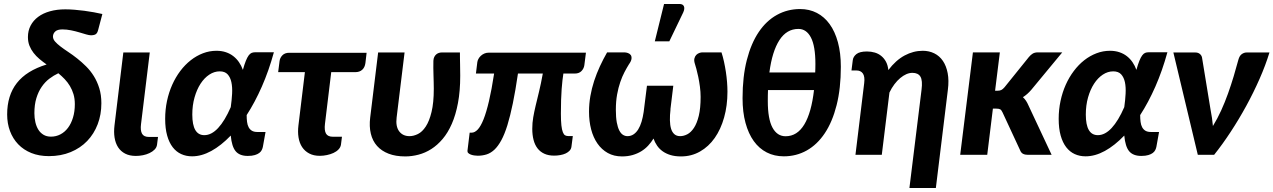

<svg xmlns="http://www.w3.org/2000/svg" viewBox="-20 -779 6407 966"><path d="M474 -629Q470 -612.5 461.8 -607Q453.5 -601.5 437.5 -601.5Q428.5 -601.5 413.2 -606Q398 -610.5 378.8 -616.2Q359.5 -622 337.5 -626.5Q315.5 -631 294 -631Q268.5 -631 257.5 -620.2Q246.5 -609.5 246.5 -595Q246.5 -582 257 -570Q267.5 -558 284.5 -545Q301.5 -532 323.5 -517.5Q345.5 -503 368.2 -485Q391 -467 413 -445.2Q435 -423.5 452 -396.2Q469 -369 479.5 -335.2Q490 -301.5 490 -259.5Q490 -202.5 471.5 -154Q453 -105.5 418.8 -69.8Q384.5 -34 335.5 -13.8Q286.5 6.5 226 6.5Q176.5 6.5 137.5 -9.2Q98.5 -25 71.5 -53.2Q44.5 -81.5 30.2 -119.8Q16 -158 16 -203Q16 -299 64.8 -361.2Q113.5 -423.5 214.5 -454.5Q195.5 -468 178.5 -482.2Q161.5 -496.5 148.8 -513Q136 -529.5 128.2 -549Q120.5 -568.5 120.5 -592.5Q120.5 -624.5 134 -650.2Q147.5 -676 172 -694.2Q196.5 -712.5 231.2 -722.2Q266 -732 308.5 -732Q330 -732 354.8 -730Q379.5 -728 404.2 -724.8Q429 -721.5 452.5 -717.2Q476 -713 495 -708.5ZM356.5 -255Q356.5 -282.5 349.8 -305Q343 -327.5 331.8 -346.2Q320.5 -365 305.5 -380.8Q290.5 -396.5 273.5 -410.5Q250 -399.5 228.2 -383Q206.5 -366.5 189.8 -342.2Q173 -318 163 -285.2Q153 -252.5 153 -209.5Q153 -185.5 158 -164Q163 -142.5 173 -126.5Q183 -110.5 198.8 -101Q214.5 -91.5 236.5 -91.5Q262 -91.5 284 -103Q306 -114.5 322 -135.8Q338 -157 347.2 -187.2Q356.5 -217.5 356.5 -255Z M600.5 -515H733.5L689.5 -154.5Q685.5 -123 694.5 -106.5Q703.5 -90 729.5 -90H775L770 -50.5Q768 -37 757.8 -26.5Q747.5 -16 732.2 -8.8Q717 -1.5 699 2Q681 5.5 663.5 5.5Q632 5.5 609.8 -6Q587.5 -17.5 574.2 -38Q561 -58.5 556.5 -86.5Q552 -114.5 556 -147.5Z M1302.5 -40Q1301 -32.5 1297 -24.2Q1293 -16 1284.5 -9.5Q1276 -3 1262 1.2Q1248 5.5 1226.5 5.5Q1185.5 5.5 1165.8 -18Q1146 -41.5 1141 -97Q1092.5 -46.5 1043.2 -19.5Q994 7.5 946.5 7.5Q916.5 7.5 891.8 -3.8Q867 -15 849 -38.2Q831 -61.5 821 -97Q811 -132.5 811 -181Q811 -227.5 820.2 -271Q829.5 -314.5 846.5 -352.5Q863.5 -390.5 887.2 -422Q911 -453.5 939.8 -476Q968.5 -498.5 1001.2 -511Q1034 -523.5 1069 -523.5Q1095.5 -523.5 1116.8 -516.2Q1138 -509 1154.2 -496.2Q1170.5 -483.5 1182.5 -466Q1194.5 -448.5 1202 -427.5Q1210 -456 1217 -473.2Q1224 -490.5 1231 -500Q1238 -509.5 1245.8 -512.8Q1253.5 -516 1263.5 -516H1358Q1332.5 -423 1297.5 -343.5Q1262.5 -264 1221 -200Q1221 -181.5 1223 -165.8Q1225 -150 1231 -138.8Q1237 -127.5 1247.5 -121.2Q1258 -115 1274.5 -115H1316ZM1008 -99Q1044 -99 1077.5 -135Q1111 -171 1141 -240Q1146 -275 1147.8 -307.8Q1149.5 -340.5 1144.2 -365.2Q1139 -390 1125.2 -405Q1111.5 -420 1085.5 -420Q1058 -420 1033 -403.5Q1008 -387 989 -357.8Q970 -328.5 958.8 -288.8Q947.5 -249 947.5 -202.5Q947.5 -99 1008 -99Z M1386.5 -471.5Q1388.5 -488 1400.8 -500.8Q1413 -513.5 1435.5 -513.5H1824.5L1818.5 -462Q1815.5 -439.5 1802.2 -427.8Q1789 -416 1767.5 -416H1646.5L1615 -156Q1611 -123.5 1620 -107.2Q1629 -91 1655 -91H1700.5L1695.5 -51.5Q1693.5 -38 1683.2 -27.2Q1673 -16.5 1657.8 -9.5Q1642.5 -2.5 1624.5 1.2Q1606.5 5 1589 5Q1558 5 1535.8 -6.8Q1513.5 -18.5 1500 -39Q1486.5 -59.5 1482 -87.5Q1477.5 -115.5 1481.5 -148L1514 -416H1379.5Z M2015.5 -515 1975.5 -187.5Q1970 -143 1988.2 -118.5Q2006.5 -94 2040.5 -94Q2061 -94 2082.8 -104.8Q2104.5 -115.5 2122.2 -142.5Q2140 -169.5 2151.2 -215.8Q2162.5 -262 2162.5 -332.5Q2162.5 -347.5 2162 -365Q2161.5 -382.5 2161 -400.8Q2160.5 -419 2160.2 -437.5Q2160 -456 2160.5 -473Q2161 -484.5 2165 -492.5Q2169 -500.5 2175 -505.5Q2181 -510.5 2188.2 -512.8Q2195.5 -515 2202 -515H2294Q2294 -502.5 2294.2 -486Q2294.5 -469.5 2294.8 -453Q2295 -436.5 2295.2 -421.8Q2295.5 -407 2295.5 -397.5Q2295.5 -321 2284.2 -261Q2273 -201 2253.2 -156Q2233.5 -111 2207 -79.8Q2180.5 -48.5 2149.8 -29Q2119 -9.5 2085.5 -0.8Q2052 8 2019 8Q1970.5 8 1935 -5.8Q1899.5 -19.5 1877 -44.8Q1854.5 -70 1845.8 -106.2Q1837 -142.5 1842.5 -187.5L1882.5 -515Z M2928 -514 2920 -451Q2917.5 -433.5 2905.2 -421.2Q2893 -409 2872.5 -409H2814.5Q2812 -393.5 2809.8 -374.2Q2807.5 -355 2805.8 -330.8Q2804 -306.5 2803 -276Q2802 -245.5 2802 -207.5Q2802 -170.5 2804.5 -148.2Q2807 -126 2811.8 -114Q2816.5 -102 2823.2 -98.2Q2830 -94.5 2838.5 -94.5H2862L2855 -40.5Q2853.5 -29.5 2846 -21.2Q2838.5 -13 2826.5 -7.2Q2814.5 -1.5 2799.2 1.2Q2784 4 2768 4Q2739.5 4 2718.8 -5.5Q2698 -15 2684.5 -32.5Q2671 -50 2664.5 -75Q2658 -100 2658 -131Q2658 -161 2662.8 -188.5Q2667.5 -216 2675 -247.5Q2682.5 -279 2692 -317.8Q2701.5 -356.5 2711 -409H2586Q2573.5 -323 2560.2 -259Q2547 -195 2532.8 -149Q2518.5 -103 2502.2 -73.2Q2486 -43.5 2467.8 -26.2Q2449.5 -9 2428.5 -2.2Q2407.5 4.5 2383.5 4.5Q2375 4.5 2365.5 3Q2356 1.5 2348.2 -1.5Q2340.5 -4.5 2335.8 -9.2Q2331 -14 2332 -21L2343 -111.5H2353Q2368.5 -111.5 2383.5 -127.2Q2398.5 -143 2412.8 -178.5Q2427 -214 2440.2 -270.5Q2453.5 -327 2466 -409H2374.5L2381.5 -466Q2382.5 -474 2387 -482.5Q2391.5 -491 2399 -498Q2406.5 -505 2416.5 -509.5Q2426.5 -514 2438.5 -514Z M2943.5 0ZM3137 -94Q3154 -94 3167.5 -103Q3181 -112 3191 -128Q3201 -144 3207.8 -166.5Q3214.5 -189 3218.5 -216L3235 -347.5H3367.5L3353 -228.5H3353.5Q3350 -199 3350.5 -174.2Q3351 -149.5 3356.2 -131.8Q3361.5 -114 3372.8 -104Q3384 -94 3402 -94Q3420 -94 3438.2 -103.5Q3456.5 -113 3471.5 -135.8Q3486.5 -158.5 3495.8 -196.5Q3505 -234.5 3505 -291.5Q3505 -316.5 3501.5 -342.8Q3498 -369 3493.2 -392Q3488.5 -415 3483.5 -432.8Q3478.5 -450.5 3476 -458.5Q3471 -474 3473.8 -485Q3476.5 -496 3483.2 -502.8Q3490 -509.5 3498.5 -512.5Q3507 -515.5 3514 -515.5H3610Q3617 -494 3622.5 -469Q3628 -444 3632 -417.8Q3636 -391.5 3638 -365.8Q3640 -340 3640 -317.5Q3640 -247.5 3623.2 -188Q3606.5 -128.5 3576 -85Q3545.5 -41.5 3502.2 -16.8Q3459 8 3406.5 8Q3376 8 3353.2 1Q3330.5 -6 3313.8 -18Q3297 -30 3285.8 -46.5Q3274.5 -63 3268 -82Q3256.5 -63 3241.2 -46.5Q3226 -30 3206.5 -18Q3187 -6 3162.8 1Q3138.5 8 3109.5 8Q3069 8 3038 -9.2Q3007 -26.5 2986 -56.8Q2965 -87 2954.2 -128Q2943.5 -169 2943.5 -217Q2943.5 -256.5 2950.2 -295.2Q2957 -334 2969.2 -371.5Q2981.5 -409 2998.2 -445.2Q3015 -481.5 3034.5 -515.5H3121Q3130 -515.5 3139.2 -512.2Q3148.5 -509 3153.5 -502Q3158.5 -495 3157.2 -483.2Q3156 -471.5 3144 -455Q3133.5 -438 3122 -416.2Q3110.5 -394.5 3100.8 -366.2Q3091 -338 3084.8 -303.5Q3078.5 -269 3078.5 -226.5Q3078.5 -188.5 3083.2 -163Q3088 -137.5 3096 -122.2Q3104 -107 3114.5 -100.5Q3125 -94 3137 -94ZM3274.5 -571 3321 -759H3398.5Q3416 -759 3421 -747.2Q3426 -735.5 3417.5 -716.5L3347.5 -571Z M4005.5 -733.5Q4052 -733.5 4089.8 -714Q4127.5 -694.5 4154.2 -657.5Q4181 -620.5 4195.8 -566.2Q4210.5 -512 4210.5 -443Q4210.5 -334 4189.2 -250Q4168 -166 4129.8 -108.8Q4091.5 -51.5 4039 -22Q3986.5 7.5 3923.5 7.5Q3876 7.5 3837.8 -12Q3799.5 -31.5 3772.5 -69Q3745.5 -106.5 3730.8 -160.8Q3716 -215 3716 -285Q3716 -393.5 3737.5 -477.2Q3759 -561 3797.5 -618Q3836 -675 3889.2 -704.2Q3942.5 -733.5 4005.5 -733.5ZM3932.5 -93.5Q3991 -93.5 4026.8 -153Q4062.5 -212.5 4075.5 -326H3844Q3843.5 -312.5 3843.2 -298.8Q3843 -285 3843 -270.5Q3843 -180.5 3866.5 -137Q3890 -93.5 3932.5 -93.5ZM3997 -633.5Q3938 -633.5 3901.5 -577.2Q3865 -521 3851 -414.5H4081.5Q4082 -424.5 4082.2 -435.2Q4082.5 -446 4082.5 -457Q4082.5 -547 4060 -590.2Q4037.5 -633.5 3997 -633.5Z M4688.5 167H4555.5L4616.5 -327.5Q4622.5 -374 4611 -393.2Q4599.5 -412.5 4570.5 -412.5Q4555.5 -412.5 4540 -405.8Q4524.5 -399 4509.2 -386.2Q4494 -373.5 4480 -355Q4466 -336.5 4455 -313.5L4416.5 0H4284L4328 -361Q4332 -393.5 4321.5 -409Q4311 -424.5 4288.5 -424.5H4264L4270.5 -476Q4272.5 -494 4289 -507Q4305.5 -520 4342 -520Q4363 -520 4381.5 -514.5Q4400 -509 4414.2 -497.2Q4428.5 -485.5 4437.8 -468Q4447 -450.5 4449.5 -426.5Q4487 -476 4531.2 -499.8Q4575.5 -523.5 4622.5 -523.5Q4654.5 -523.5 4680.8 -510.5Q4707 -497.5 4724 -472.5Q4741 -447.5 4748 -411Q4755 -374.5 4749 -327.5Z M4811 0ZM5010.5 -515.5 4986.5 -322.5H4998.5Q5010 -322.5 5017.8 -326.2Q5025.5 -330 5034 -340L5156.5 -492Q5166 -503.5 5176.2 -509.5Q5186.5 -515.5 5202 -515.5H5324.5L5169 -327.5Q5149 -304 5126.5 -290Q5135.5 -282 5142.2 -271.8Q5149 -261.5 5154.5 -248.5L5271 0H5152Q5137 0 5127 -5.2Q5117 -10.5 5112 -24L5024 -213.5Q5018.5 -225.5 5012.2 -229Q5006 -232.5 4992 -232.5H4975.5L4947 0H4811L4875 -515.5Z M5798 -40Q5796.5 -32.5 5792.5 -24.2Q5788.5 -16 5780 -9.5Q5771.5 -3 5757.5 1.2Q5743.5 5.5 5722 5.5Q5681 5.5 5661.2 -18Q5641.5 -41.5 5636.5 -97Q5588 -46.5 5538.8 -19.5Q5489.5 7.5 5442 7.5Q5412 7.5 5387.2 -3.8Q5362.5 -15 5344.5 -38.2Q5326.5 -61.5 5316.5 -97Q5306.5 -132.5 5306.5 -181Q5306.5 -227.5 5315.8 -271Q5325 -314.5 5342 -352.5Q5359 -390.5 5382.8 -422Q5406.5 -453.5 5435.2 -476Q5464 -498.5 5496.8 -511Q5529.5 -523.5 5564.5 -523.5Q5591 -523.5 5612.2 -516.2Q5633.5 -509 5649.8 -496.2Q5666 -483.5 5678 -466Q5690 -448.5 5697.5 -427.5Q5705.5 -456 5712.5 -473.2Q5719.5 -490.5 5726.5 -500Q5733.5 -509.5 5741.2 -512.8Q5749 -516 5759 -516H5853.5Q5828 -423 5793 -343.5Q5758 -264 5716.5 -200Q5716.5 -181.5 5718.5 -165.8Q5720.5 -150 5726.5 -138.8Q5732.5 -127.5 5743 -121.2Q5753.5 -115 5770 -115H5811.5ZM5503.5 -99Q5539.5 -99 5573 -135Q5606.5 -171 5636.5 -240Q5641.5 -275 5643.2 -307.8Q5645 -340.5 5639.8 -365.2Q5634.5 -390 5620.8 -405Q5607 -420 5581 -420Q5553.5 -420 5528.5 -403.5Q5503.5 -387 5484.5 -357.8Q5465.5 -328.5 5454.2 -288.8Q5443 -249 5443 -202.5Q5443 -99 5503.5 -99Z M6367 -515Q6347.5 -451 6317.2 -382.2Q6287 -313.5 6250.2 -246.2Q6213.5 -179 6172 -115.8Q6130.5 -52.5 6088.5 0H6006.5L5883.5 -515H5993Q6007.5 -515 6016.2 -508Q6025 -501 6027.5 -490.5L6070.5 -228Q6079 -185 6082.5 -145Q6105 -181.5 6124 -223.2Q6143 -265 6158.5 -308.5Q6174 -352 6187 -395.2Q6200 -438.5 6210.5 -478Q6216 -498.5 6227.8 -506.8Q6239.5 -515 6252.5 -515Z"/></svg>

Font: Lato Heavy
Style: Italic
Weight: 800
Italic angle: -7°
Designer: Lukasz Dziedzic
Foundry: tyPoland Lukasz Dziedzic
Version: Version 2.007; 2014-02-27